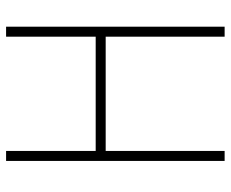

<svg xmlns="http://www.w3.org/2000/svg" viewBox="-82 -658 740 615"><g transform="rotate(-90 287.5 -350.0)"><path d="M510 0V-700H478V-413H112V-700H80V0H112V-381H478V0Z"/></g></svg>

Font: Advent Pro
Style: ExtraLight
Weight: 250
Designer: Andreas Kalpakidis
Foundry: Andreas Kalpakidis
Version: Version 2.002 2007